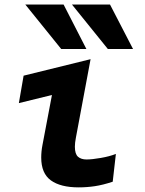

<svg xmlns="http://www.w3.org/2000/svg" viewBox="-20 -820 640 850"><path d="M92 -800H261.5L362.5 -603H251ZM298.5 -800H467L569 -603H457.5ZM162.5 -122.5Q162.5 -150 168 -178L210 -399.5L63.5 -363.5L84.5 -485L381 -558L316 -210.5Q311.5 -187.5 311.5 -170.5Q311.5 -138.5 325.2 -126.2Q339 -114 363 -114Q387.5 -114 426.2 -120.8Q465 -127.5 493 -138.5L479 -15.5Q435 -1 400 4.2Q365 9.5 328 9.5Q248 9.5 205.2 -21.5Q162.5 -52.5 162.5 -122.5Z"/></svg>

Font: JuliaMono ExtraBold
Style: Italic
Weight: 800
Italic angle: -9°
Monospace: yes
Designer: cormullion
Foundry: corm
Version: Version 0.057; ttfautohint (v1.8.4)